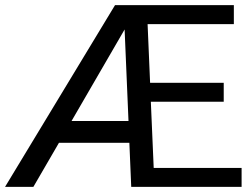

<svg xmlns="http://www.w3.org/2000/svg" viewBox="-27 -731 982 751"><path d="M918 -74.2V0H486.3L479 -172.4H203.6L103.5 0H-7.3L422.9 -710.9H887.7V-636.7H550.3L560.1 -407.2H848.1V-333H563L574.2 -74.2ZM252.9 -257.8H475.6L460.4 -615.7Z"/></svg>

Font: Vazirmatn RD UI
Style: Regular
Weight: 400
Designer: Saber Rastikerdar
Foundry: Saber Rastikerdar
Version: Version 33.003